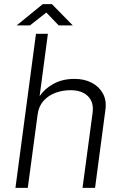

<svg xmlns="http://www.w3.org/2000/svg" viewBox="-20 -906 590 926"><path d="M54.5 0 153.5 -743H211L171 -442Q194 -477 237.2 -501.2Q280.5 -525.5 339.5 -525.5Q387 -525.5 422.8 -506.8Q458.5 -488 476.5 -454.8Q494.5 -421.5 488.5 -377.5L438.5 0H378L426.5 -361Q433.5 -413 404.2 -442Q375 -471 320 -471Q281.5 -471 247.2 -458.2Q213 -445.5 189.8 -419.5Q166.5 -393.5 161.5 -354L114 0ZM60.5 -783.5 186 -886H230.5L331 -783.5H263L203.5 -845.5L124.5 -783.5Z"/></svg>

Font: Public Sans Thin ExtraLight
Style: Italic
Weight: 250
Italic angle: -8°
Version: Version 2.001